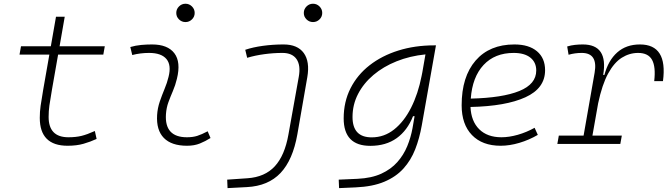

<svg xmlns="http://www.w3.org/2000/svg" viewBox="-20 -763 3556 1018"><path d="M338.4 9.8Q190.9 9.8 190.9 -138.2Q190.9 -170.9 195.3 -201.7Q199.7 -232.4 209 -287.1L241.7 -473.6H83.5L91.3 -517.6H249.5L276.9 -674.3H323.2L295.9 -517.6H535.6L527.8 -473.6H288.1L255.4 -287.1Q246.1 -232.9 241.9 -203.6Q237.8 -174.3 237.8 -143.1Q237.8 -35.2 342.8 -35.2Q381.8 -35.2 411.9 -42.5Q441.9 -49.8 482.9 -68.4L492.2 -26.4Q459.5 -11.2 422.9 -0.7Q386.2 9.8 338.4 9.8Z M1081.1 -66.9 1096.2 -31.2Q1069.3 -14.2 1039.8 -2.2Q1010.3 9.8 971.7 9.8Q889.2 9.8 848.6 -31.7Q808.1 -73.2 813 -153.3Q815.4 -189.9 827.1 -224.4Q838.9 -258.8 852.5 -291.5Q866.2 -324.2 873.5 -355Q889.6 -417.5 862.5 -450Q835.4 -482.4 770.5 -482.4Q724.1 -482.4 681.2 -471.2L670.9 -513.7Q699.7 -522 728.5 -524.7Q757.3 -527.3 786.1 -527.3Q869.1 -527.3 904.5 -480.7Q939.9 -434.1 918 -345.2Q909.7 -310.5 896.7 -280.5Q883.8 -250.5 873 -221.2Q862.3 -191.9 859.9 -157.7Q851.6 -35.2 971.2 -35.2Q1002 -35.2 1025.4 -42.5Q1048.8 -49.8 1081.1 -66.9ZM963.4 -646Q943.4 -646 929 -660.2Q914.6 -674.3 914.6 -694.3Q914.6 -714.4 929 -728.8Q943.4 -743.2 963.4 -743.2Q983.4 -743.2 997.8 -728.8Q1012.2 -714.4 1012.2 -694.3Q1012.2 -674.3 997.8 -660.2Q983.4 -646 963.4 -646Z M1186.5 234.4 1184.6 189.5 1292 182.1Q1384.3 175.8 1437 118.7Q1489.7 61.5 1509.3 -49.8L1564 -355Q1575.2 -416 1552.5 -449.2Q1529.8 -482.4 1477.5 -482.4Q1430.7 -482.4 1381.6 -475.8Q1332.5 -469.2 1290.5 -456.5L1280.3 -499Q1320.8 -512.7 1374 -520Q1427.2 -527.3 1483.4 -527.3Q1557.6 -527.3 1590.6 -481.9Q1623.5 -436.5 1609.4 -354L1556.6 -50.8Q1532.7 85 1467.5 154.1Q1402.3 223.1 1289.1 229ZM1639.6 -646Q1619.6 -646 1605.2 -660.2Q1590.8 -674.3 1590.8 -694.3Q1590.8 -714.4 1605.2 -728.8Q1619.6 -743.2 1639.6 -743.2Q1659.7 -743.2 1674.1 -728.8Q1688.5 -714.4 1688.5 -694.3Q1688.5 -674.3 1674.1 -660.2Q1659.7 -646 1639.6 -646Z M1777.8 234.4 1775.9 189.5 1875.5 185.1Q1949.7 181.6 2001.5 158Q2053.2 134.3 2086.7 96.4Q2120.1 58.6 2139.2 12.2Q2158.2 -34.2 2167 -82.5L2178.2 -147H2169.9Q2140.1 -71.3 2083.3 -30.5Q2026.4 10.3 1943.4 10.3Q1802.2 10.3 1802.2 -135.3Q1802.2 -223.1 1838.4 -294.7Q1874.5 -366.2 1939.7 -417Q2004.9 -467.8 2092.3 -495.1Q2179.7 -522.5 2282.2 -522.5H2291.5L2216.3 -98.1Q2204.1 -29.3 2181.4 28.8Q2158.7 86.9 2118.9 130.9Q2079.1 174.8 2017.3 200.7Q1955.6 226.6 1865.7 230.5ZM2235.8 -474.6Q2153.3 -466.3 2082.8 -438Q2012.2 -409.7 1960 -365.5Q1907.7 -321.3 1878.4 -264.6Q1849.1 -208 1849.1 -142.6Q1849.1 -34.7 1950.7 -34.7Q2017.1 -34.7 2069.8 -76.7Q2122.6 -118.7 2159.7 -192.1Q2196.8 -265.6 2215.3 -359.9L2219.2 -379.4Z M2638.7 -35.2Q2679.2 -35.2 2725.3 -48.3Q2771.5 -61.5 2814.5 -85.4L2831.5 -47.9Q2785.6 -21 2733.9 -5.6Q2682.1 9.8 2634.3 9.8Q2537.1 9.8 2482.4 -46.9Q2427.7 -103.5 2427.7 -204.6Q2427.7 -356.4 2501.7 -441.9Q2575.7 -527.3 2707.5 -527.3Q2784.2 -527.3 2827.1 -491.2Q2870.1 -455.1 2870.1 -390.6Q2870.1 -294.9 2765.9 -247.3Q2661.6 -199.7 2474.6 -195.8Q2478 -120.1 2521 -77.6Q2564 -35.2 2638.7 -35.2ZM2476.1 -240.2Q2644 -244.1 2733.6 -280.5Q2823.2 -316.9 2823.2 -389.2Q2823.2 -432.6 2792 -457.5Q2760.7 -482.4 2703.6 -482.4Q2603.5 -482.4 2543.9 -418.5Q2484.4 -354.5 2476.1 -240.2Z M2935.1 0 2942.9 -43.9H3074.2L3132.8 -377.9Q3150.9 -482.4 3064.5 -482.4Q3028.3 -482.4 2994.6 -472.7L2987.3 -516.6Q3007.8 -522.9 3028.6 -525.1Q3049.3 -527.3 3070.3 -527.3Q3205.6 -527.3 3178.2 -365.7H3184.6Q3205.1 -442.9 3252.7 -485.1Q3300.3 -527.3 3373 -527.3Q3521 -527.3 3495.1 -333H3448.7Q3457.5 -408.7 3437.3 -445.6Q3417 -482.4 3363.3 -482.4Q3317.4 -482.4 3276.9 -457Q3236.3 -431.6 3204.3 -373Q3172.4 -314.5 3151.4 -215.3L3121.1 -43.9H3276.9L3269 0Z"/></svg>

Font: Cascadia Mono PL ExtraLight
Style: Italic
Weight: 200
Italic angle: -10°
Monospace: yes
Designer: Aaron Bell
Foundry: Saja Typeworks
Version: Version 2404.023; ttfautohint (v1.8.4)